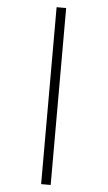

<svg xmlns="http://www.w3.org/2000/svg" viewBox="-64 -801 606 1081"><g transform="rotate(5 238.5 -260.0)"><path d="M211 240H265V-760H211Z"/></g></svg>

Font: Noto Serif Devanagari Condensed
Style: Regular
Weight: 400
Width: 3
Designer: Universal Thirst, Indian Type Foundry and the Monotype Design Team
Foundry: Monotype Imaging Inc.
Version: Version 2.004